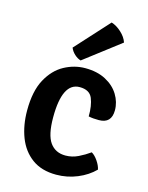

<svg xmlns="http://www.w3.org/2000/svg" viewBox="-115 -823 703 909"><g transform="rotate(15 236.0 -368.0)"><path d="M327.5 -293Q328.5 -345.5 314 -380.8Q299.5 -416 251 -416Q166 -416 166 -245.5Q166 -159.5 192.5 -122.5Q219 -85.5 268.5 -85.5Q301 -85.5 330.8 -100Q360.5 -114.5 385.5 -132.5Q401.5 -123.5 416.2 -102Q431 -80.5 435 -61Q401.5 -27 352.5 -6.8Q303.5 13.5 249.5 13.5Q177.5 13.5 130.8 -20.8Q84 -55 61.2 -113.8Q38.5 -172.5 38.5 -245.5Q38.5 -340 70 -398Q101.5 -456 150.8 -482.8Q200 -509.5 253.5 -509.5Q312.5 -509.5 354.2 -487.2Q396 -465 418 -429Q440 -393 440 -353Q440 -288.5 378 -288.5Q363 -288.5 351.2 -289.5Q339.5 -290.5 327.5 -293ZM317.5 -750.5Q342.5 -743 366.2 -721.2Q390 -699.5 398.5 -674L222 -539Q206 -543.5 191 -557.2Q176 -571 169.5 -588Z"/></g></svg>

Font: Signika Negative SemiBold
Style: Regular
Weight: 600
Designer: Anna Giedryś
Foundry: Anna Giedryś
Version: Version 2.000; ttfautohint (v1.8.3) -l 8 -r 50 -G 200 -x 9 -